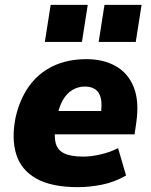

<svg xmlns="http://www.w3.org/2000/svg" viewBox="-20 -761 621 792"><path d="M302 11Q192 11 129.5 -24.5Q67 -60 47 -124.5Q27 -189 44 -275Q61 -351 99.5 -405Q138 -459 198 -488Q258 -517 337 -517Q406 -517 457 -488.5Q508 -460 531.5 -402Q555 -344 542 -254L535 -207H182L197 -303H408L395 -287Q402 -330 396 -355.5Q390 -381 373 -392.5Q356 -404 330 -404Q302 -404 278 -389.5Q254 -375 238 -346Q222 -317 214 -272L210 -243Q202 -198 210 -169.5Q218 -141 245.5 -128Q273 -115 323 -115Q357 -115 397 -124.5Q437 -134 467 -150L500 -37Q451 -9 399.5 1Q348 11 302 11ZM387 -588 411 -741H564L540 -588ZM165 -588 189 -741H342L318 -588Z"/></svg>

Font: Nunito Sans 7pt SemiCondensed Black
Style: Italic
Weight: 900
Width: 4
Italic angle: -9°
Designer: Vernon Adams
Foundry: Vernon Adams
Version: Version 3.101;gftools[0.9.27]